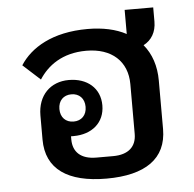

<svg xmlns="http://www.w3.org/2000/svg" viewBox="-48 -669 739 730"><g transform="rotate(-5 321.5 -304.5)"><path d="M563 -621H454V-529C415 -550 365 -561 307 -561C172 -561 89 -509 48 -445L114 -385C146 -435 202 -479 295 -479C392 -479 451 -425 451 -338V-148C451 -100 421 -71 362 -71H298C239 -71 209 -100 209 -148V-160H219C289 -160 338 -201 338 -267C338 -333 289 -374 219 -374C149 -374 100 -326 100 -249V-157C100 -44 182 12 330 12C478 12 560 -44 560 -157V-342C560 -398 544 -445 514 -481C545 -497 563 -527 563 -567ZM224 -215C194 -215 174 -235 174 -267C174 -299 194 -319 224 -319C254 -319 274 -299 274 -267C274 -235 254 -215 224 -215Z"/></g></svg>

Font: IBM Plex Thai Looped Medium
Style: Regular
Weight: 500
Designer: Mike Abbink, Paul van der Laan, Pieter van Rosmalen, Ben Mitchell, Mark Frömberg
Foundry: Bold Monday
Version: Version 1.0